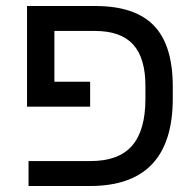

<svg xmlns="http://www.w3.org/2000/svg" viewBox="-20 -619 650 639"><path d="M464 -290V-333Q464 -426 423 -471Q382 -516 296 -516H161V-347H280V-264H70V-599H297Q429 -599 492 -534Q555 -469 555 -331V-291Q555 0 280 0H75V-83H282Q375 -83 419.5 -134Q464 -185 464 -290Z"/></svg>

Font: Libra Sans
Style: Regular
Weight: 400
Foundry: Context Ltd
Version: Version 1.002